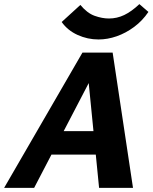

<svg xmlns="http://www.w3.org/2000/svg" viewBox="-44 -914 742 934"><path d="M438 0 381 -576H422L122 0H-24L357 -658H504L603 0ZM123 -162 188 -276H472L504 -162ZM435 -722Q382 -722 333.5 -744Q285 -766 256 -807L347 -890Q380 -850 416.5 -837Q453 -824 486 -824Q525 -824 560.5 -841Q596 -858 634 -894L678 -856Q649 -813 608.5 -783Q568 -753 523.5 -737.5Q479 -722 435 -722Z"/></svg>

Font: Ysabeau ExtraBold
Style: Italic
Weight: 800
Italic angle: -12°
Designer: Christian Thalmann (Catharsis Fonts)
Version: Version 2.002